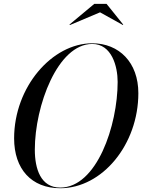

<svg xmlns="http://www.w3.org/2000/svg" viewBox="-20 -990 755 1020"><path d="M511.5 -924.5 633 -857 634.5 -859.5 546 -969.5H481L349 -859.5L351.5 -857ZM300 10C523 10 715 -222 715 -495C715 -658 613 -760 470 -760C257 -760 55 -528 55 -255C55 -92 147 10 300 10ZM470 -756.5C574 -756.5 605 -637 605 -555C605 -323 494 6.5 300 6.5C196 6.5 165 -93 165 -195C165 -427 286 -756.5 470 -756.5Z"/></svg>

Font: Bodoni* 48pt
Style: Italic
Weight: 400
Italic angle: -13°
Version: Version 2.3